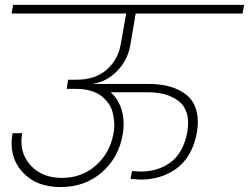

<svg xmlns="http://www.w3.org/2000/svg" viewBox="-20 -760 1009 778"><path d="M26.9 -705.1 33.2 -740.2H969.2L962.9 -705.1H529.8L507.8 -576.2Q496.6 -515.1 454.8 -472.4Q413.1 -429.7 358.9 -420.9V-419.9H582Q629.9 -419.9 668.2 -409.2Q706.5 -398.4 735.1 -376Q763.7 -353.5 775.1 -314.5Q786.6 -275.4 777.8 -223.1Q769 -172.9 746.6 -135Q724.1 -97.2 692.6 -75.2Q661.1 -53.2 625.2 -42.7Q589.4 -32.2 548.8 -32.2Q548.3 -32.2 508.8 -35.2L515.1 -66.9Q541.5 -64.9 549.8 -64.9Q583.5 -64.9 613 -73.5Q642.6 -82 668.5 -100.1Q694.3 -118.2 712.6 -149.7Q731 -181.2 738.8 -224.1Q746.6 -268.1 737.1 -300.3Q727.5 -332.5 703.4 -350.8Q679.2 -369.1 647.9 -377.7Q616.7 -386.2 577.1 -386.2H428.2Q460.9 -357.9 473.6 -312.7Q486.3 -267.6 477.1 -214.8Q460.9 -121.1 392.6 -61.5Q324.2 -2 225.1 -2Q125 -2 69.6 -64.5Q14.2 -127 30.8 -220.2H69.8Q56.2 -143.6 102.8 -91.3Q149.4 -39.1 231 -39.1Q311 -39.1 368.2 -89.4Q425.3 -139.6 439.9 -219.2Q444.3 -240.2 442.9 -261.5Q441.4 -282.7 436.8 -303Q432.1 -323.2 419.7 -340.8Q407.2 -358.4 390.1 -371.6Q373 -384.8 346.7 -392.3Q320.3 -399.9 288.1 -399.9H250L255.9 -437H291Q366.2 -437 412.4 -477.8Q458.5 -518.6 469.2 -580.1L491.2 -705.1Z"/></svg>

Font: SVN-Poppins ExtraLight
Style: Italic
Weight: 200
Italic angle: -10°
Designer: Ninad Kale (Devanagari), Jonny Pinhorn (Latin)
Foundry: Indian Type Foundry
Version: Version 3.002 2017